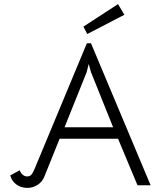

<svg xmlns="http://www.w3.org/2000/svg" viewBox="-20 -904 788 937"><path d="M30 -48 76 -73Q81 -60 90.5 -51.5Q100 -43 113 -43Q125 -43 132.5 -51Q140 -59 148 -78L404 -693H424L715 0H651L556 -227H271L196 -41Q186 -16 163 -1.5Q140 13 114 13Q82 13 59.5 -4Q37 -21 30 -48ZM532 -283 424 -552 413 -592 403 -552 295 -283ZM387 -774 556 -884 587 -832 406 -738Z"/></svg>

Font: Bellota
Style: Regular
Weight: 400
Designer: Kemie Guaida
Foundry: Kemie Guaida
Version: Version 4.001